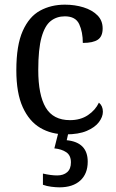

<svg xmlns="http://www.w3.org/2000/svg" viewBox="-20 -566 497 823"><path d="M262 10Q200 10 152.5 -18Q105 -46 77.5 -106.5Q50 -167 50 -265Q50 -372 77.5 -433.5Q105 -495 152 -520.5Q199 -546 258 -546Q301 -546 338 -534.5Q375 -523 397.5 -500.5Q420 -478 420 -444Q420 -410 399.5 -396Q379 -382 335 -382Q335 -429 319.5 -462.5Q304 -496 258 -496Q223 -496 197.5 -476Q172 -456 158 -406Q144 -356 144 -266Q144 -159 176 -105Q208 -51 280 -51Q325 -51 357 -72.5Q389 -94 404 -126Q421 -112 421 -87Q421 -65 404 -42.5Q387 -20 352 -5Q317 10 262 10ZM235 237Q220 237 200 234.5Q180 232 164 226V178Q199 186 225 186Q252 186 268 172Q284 158 284 130Q284 100 264 86.5Q244 73 213 70L233 -9H276L266 35Q356 44 356 127Q356 179 324 208Q292 237 235 237Z"/></svg>

Font: Noto Serif Khmer SemiCondensed
Style: Regular
Weight: 400
Width: 4
Designer: Danh Hong and the Monotype Design Team
Foundry: Monotype Imaging Inc.
Version: Version 2.004; ttfautohint (v1.8.4.7-5d5b)